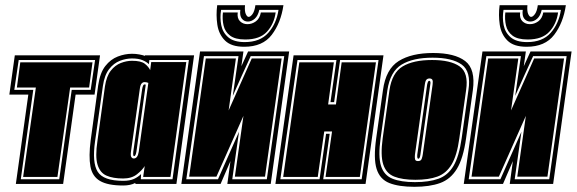

<svg xmlns="http://www.w3.org/2000/svg" viewBox="-20 -708 2220 739"><path d="M41 0 89 -344H16L37 -495H365L344 -344H271L223 0ZM60 -18H208L256 -362H329L346 -477H52L35 -362H108ZM69 -27 118 -371H45L58 -468H336L323 -371H250L201 -27Z M454 6Q395 6 365 -11.5Q335 -29 328 -67.5Q321 -106 329 -168L358 -380Q365 -428 385.5 -454Q406 -480 433.5 -490.5Q461 -501 488 -501Q503 -501 516 -498.5Q529 -496 538 -493V-495H727L659 0H501V-4Q482 6 454 6ZM454 -12Q480 -12 496 -19.5Q512 -27 523 -38L522 -18H644L707 -477H555L553 -461Q544 -470 528.5 -476.5Q513 -483 488 -483Q465 -483 441.5 -474Q418 -465 400 -442Q382 -419 376 -377L346 -165Q334 -82 356 -47Q378 -12 454 -12ZM454 -21Q415 -21 390 -32Q365 -43 355.5 -74Q346 -105 355 -165L384 -376Q390 -415 406.5 -436Q423 -457 445 -465.5Q467 -474 488 -474Q523 -474 537.5 -462.5Q552 -451 558 -438L562 -469H697L636 -27H531L537 -69Q528 -54 507.5 -37.5Q487 -21 454 -21ZM495 -98Q510 -98 514 -124L551 -389Q544 -392 536 -392Q530 -392 525 -386.5Q520 -381 518 -365L484 -124Q482 -109 485.5 -103.5Q489 -98 495 -98ZM496 -107Q494 -107 493 -110.5Q492 -114 493 -124L527 -364Q530 -383 536 -383Q539 -383 541 -382L505 -124Q502 -107 496 -107Z M920 -528Q870 -528 846 -552Q822 -576 816.5 -613Q811 -650 816 -688H923Q921 -665 926 -654Q931 -643 937 -643Q944 -643 952 -654Q960 -665 963 -688H1071Q1061 -620 1026 -574Q991 -528 920 -528ZM922 -546Q981 -546 1012.5 -581.5Q1044 -617 1052 -670H978Q973 -647 960.5 -636Q948 -625 934 -625Q920 -625 911 -636Q902 -647 905 -670H831Q826 -640 831.5 -611.5Q837 -583 858.5 -564.5Q880 -546 922 -546ZM924 -556Q885 -556 865.5 -571Q846 -586 840.5 -610Q835 -634 838 -660H895Q892 -638 903.5 -626.5Q915 -615 932.5 -615Q950 -615 965 -626Q980 -637 984 -660H1041Q1035 -616 1007.5 -586Q980 -556 924 -556ZM678 0 750 -510H917L909 -453L935 -510H1093L1022 0H855L867 -88L829 0ZM697 -18H819L900 -201L874 -18H1007L1074 -492H945Q928 -455 910.5 -416.5Q893 -378 876 -339L898 -492H765ZM708 -28 772 -483H888L860 -283L949 -483H1064L1000 -28H884L917 -262L813 -28Z M1040 0 1110 -495H1456L1387 0ZM1059 -18H1210L1235 -193H1249L1224 -18H1372L1437 -477H1289L1266 -315H1252L1275 -477H1125ZM1070 -27 1132 -468H1265L1243 -306H1273L1295 -468H1427L1365 -27H1233L1258 -202H1228L1203 -27Z M1575 11Q1515 11 1478.5 -3.5Q1442 -18 1429.5 -58Q1417 -98 1428 -176L1454 -361Q1465 -442 1514.5 -473Q1564 -504 1647 -504Q1730 -504 1770.5 -473Q1811 -442 1800 -361L1774 -176Q1763 -98 1738.5 -58Q1714 -18 1674 -3.5Q1634 11 1575 11ZM1577 -7Q1631 -7 1667.5 -20Q1704 -33 1725.5 -69.5Q1747 -106 1757 -176L1783 -361Q1794 -433 1757 -459.5Q1720 -486 1645 -486Q1570 -486 1526 -459.5Q1482 -433 1471 -361L1445 -176Q1435 -106 1446.5 -69.5Q1458 -33 1491 -20Q1524 -7 1577 -7ZM1579 -16Q1528 -16 1497 -28.5Q1466 -41 1455 -75.5Q1444 -110 1453 -176L1479 -361Q1489 -428 1530 -452.5Q1571 -477 1643 -477Q1714 -477 1749 -452.5Q1784 -428 1774 -361L1748 -176Q1739 -110 1718.5 -75.5Q1698 -41 1664 -28.5Q1630 -16 1579 -16ZM1589 -88Q1600 -88 1603 -96.5Q1606 -105 1607 -112L1645 -382Q1647 -396 1644 -401Q1641 -406 1633 -406Q1626 -406 1621.5 -401.5Q1617 -397 1615 -382L1577 -112Q1576 -102 1577.5 -95Q1579 -88 1589 -88ZM1590 -97Q1585 -97 1586 -112L1624 -382Q1627 -397 1632 -397Q1639 -397 1636 -382L1598 -112Q1596 -97 1590 -97Z M2007 -528Q1957 -528 1933 -552Q1909 -576 1903.5 -613Q1898 -650 1903 -688H2010Q2008 -665 2013 -654Q2018 -643 2024 -643Q2031 -643 2039 -654Q2047 -665 2050 -688H2158Q2148 -620 2113 -574Q2078 -528 2007 -528ZM2009 -546Q2068 -546 2099.5 -581.5Q2131 -617 2139 -670H2065Q2060 -647 2047.5 -636Q2035 -625 2021 -625Q2007 -625 1998 -636Q1989 -647 1992 -670H1918Q1913 -640 1918.5 -611.5Q1924 -583 1945.5 -564.5Q1967 -546 2009 -546ZM2011 -556Q1972 -556 1952.5 -571Q1933 -586 1927.5 -610Q1922 -634 1925 -660H1982Q1979 -638 1990.5 -626.5Q2002 -615 2019.5 -615Q2037 -615 2052 -626Q2067 -637 2071 -660H2128Q2122 -616 2094.5 -586Q2067 -556 2011 -556ZM1765 0 1837 -510H2004L1996 -453L2022 -510H2180L2109 0H1942L1954 -88L1916 0ZM1784 -18H1906L1987 -201L1961 -18H2094L2161 -492H2032Q2015 -455 1997.5 -416.5Q1980 -378 1963 -339L1985 -492H1852ZM1795 -28 1859 -483H1975L1947 -283L2036 -483H2151L2087 -28H1971L2004 -262L1900 -28Z"/></svg>

Font: Alumni Sans Collegiate One SC
Style: Italic
Weight: 400
Italic angle: -8°
Designer: Robert E. Leuschke
Foundry: Robert E. Leuschke
Version: Version 1.100